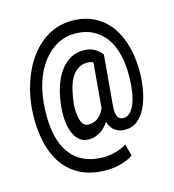

<svg xmlns="http://www.w3.org/2000/svg" viewBox="-107 -802 814 896"><g transform="rotate(-15 300.0 -354.0)"><path d="M565.9 -385.3Q567.9 -459 552.2 -519.3Q536.6 -579.6 505.4 -622.6Q473.6 -665.5 427.2 -688.7Q380.9 -711.9 321.3 -711.9Q260.3 -711.9 209.7 -684.1Q159.2 -656.2 122.1 -607.4Q83 -556.2 59.8 -485.8Q36.6 -415.5 33.7 -337.4Q31.2 -262.7 45.7 -200Q60.1 -137.2 92.8 -91.8Q125 -46.4 176.5 -21.2Q228 3.9 299.8 3.9Q315.4 3.9 333 1.7Q350.6 -0.5 367.7 -5.4Q384.8 -9.8 400.4 -16.6Q416 -23.4 428.2 -32.7L412.6 -89.8Q401.9 -82.5 388.7 -76.7Q375.5 -70.8 360.8 -66.9Q346.2 -62.5 331.1 -60.3Q315.9 -58.1 301.3 -58.1Q246.6 -58.1 206.3 -76.9Q166 -95.7 140.1 -131.8Q114.3 -167.5 102.5 -219.2Q90.8 -271 93.3 -337.4Q95.2 -408.2 113.3 -467.5Q131.3 -526.9 164.1 -568.8Q194.8 -607.9 233.6 -629.2Q272.5 -650.4 319.8 -650.4Q366.7 -650.4 403.3 -632.3Q439.9 -614.3 465.3 -580.1Q490.2 -545.9 502.4 -496.6Q514.6 -447.3 512.7 -385.3Q512.2 -349.6 507.3 -317.9Q502.4 -286.1 493.2 -262.7Q483.9 -238.8 470 -224.9Q456.1 -210.9 438 -210.9Q430.2 -210.9 423.3 -213.4Q416.5 -215.8 412.1 -223.1Q407.2 -230 404.8 -242.4Q402.3 -254.9 403.8 -274.9L425.3 -521Q412.6 -538.6 391.1 -551.5Q369.6 -564.5 336.9 -564.5Q302.2 -564.5 273.4 -548.1Q244.6 -531.7 223.1 -501.5Q201.2 -470.7 187.5 -427Q173.8 -383.3 169.4 -329.1Q166.5 -291 170.7 -259.3Q174.8 -227.5 186 -204.6Q196.8 -181.6 214.4 -168.9Q231.9 -156.2 255.9 -156.2Q272.5 -156.2 287.6 -161.1Q302.7 -166 315.9 -174.8Q326.7 -182.6 336.2 -192.9Q345.7 -203.1 353.5 -215.3Q356.9 -203.6 362.3 -194.1Q367.7 -184.6 375 -177.2Q385.3 -167 399.4 -161.6Q413.6 -156.2 431.2 -156.2Q467.3 -156.2 492.2 -177.2Q517.1 -198.2 533.2 -231.4Q548.8 -264.6 556.6 -305.4Q564.5 -346.2 565.9 -385.3ZM229.5 -329.1Q233.4 -369.1 241.5 -401.6Q249.5 -434.1 262.7 -457Q275.9 -479.5 295.2 -491.9Q314.5 -504.4 340.3 -504.4Q347.7 -504.4 354.7 -502.9Q361.8 -501.5 368.7 -498L350.1 -285.6L349.6 -280.8Q344.2 -269 337.9 -260Q331.5 -251 324.7 -244.1Q313.5 -233.4 300 -228.5Q286.6 -223.6 272 -223.6Q260.3 -223.6 251.7 -230.7Q243.2 -237.8 237.8 -251.5Q232.4 -264.6 230.5 -284.4Q228.5 -304.2 229.5 -329.1Z"/></g></svg>

Font: Roboto Mono
Style: Regular
Weight: 400
Monospace: yes
Designer: Google
Version: Version 3.000